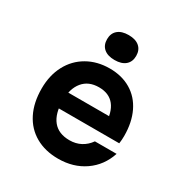

<svg xmlns="http://www.w3.org/2000/svg" viewBox="-200 -1027 1149 1200"><g transform="rotate(30 375.0 -427.0)"><path d="M583.7 -371.2 535.5 -310.3Q535.5 -400.7 497.8 -448.5Q460.1 -496.3 386.7 -496.3Q311.9 -496.3 271.1 -446.7Q230.3 -397.1 230.3 -310.3Q230.3 -216.4 270.8 -166.6Q311.2 -116.9 390.7 -116.9Q435.8 -116.9 471.8 -136Q507.7 -155.1 532.5 -190.6H689Q656.8 -92.7 576.4 -37Q496 18.6 386.7 18.6Q292.8 18.6 223.2 -21.2Q153.6 -61 116.3 -135.1Q79 -209.3 79 -310.3Q79 -405.9 117.6 -478.7Q156.2 -551.5 226.2 -591.6Q296.1 -631.8 386.7 -631.8Q473.9 -631.8 539 -593.1Q604.1 -554.5 639.2 -481.9Q674.3 -409.2 674.3 -310.9Q674.3 -283.5 670.3 -256.1H204.7V-371.2ZM278.9 -781.8Q278.9 -824.4 306.4 -848Q333.8 -871.7 384 -871.7Q434.2 -871.7 461.6 -848Q489.1 -824.4 489.1 -781.8Q489.1 -739.2 461.6 -715.6Q434.2 -692 384 -692Q333.8 -692 306.4 -715.6Q278.9 -739.2 278.9 -781.8Z"/></g></svg>

Font: Martian Mono Custom sWd Rg
Style: Regular
Weight: 400
Width: 6
Monospace: yes
Designer: Alex Havermale
Foundry: Evil Martians
Version: Version 1.000